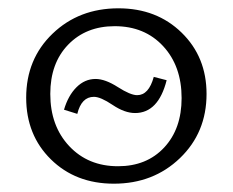

<svg xmlns="http://www.w3.org/2000/svg" viewBox="-20 -437 560 462"><path d="M254 5Q162 5 102.5 -53.5Q43 -112 43 -202Q43 -295 106.5 -356Q170 -417 265 -417Q357 -417 417 -358.5Q477 -300 477 -211Q477 -118 413 -56.5Q349 5 254 5ZM264 -37Q333 -37 375 -82Q417 -127 417 -201Q417 -278 372.5 -326Q328 -374 256 -374Q187 -374 144 -329.5Q101 -285 101 -211Q101 -134 146.5 -85.5Q192 -37 264 -37ZM305 -165Q280 -165 251 -184.5Q222 -204 206 -204Q176 -204 166 -163L134 -173Q144 -207 164 -227Q184 -247 210 -247Q233 -247 263.5 -227.5Q294 -208 310 -208Q338 -208 350 -252L381 -244Q361 -165 305 -165Z"/></svg>

Font: EauTestInfant Semilight
Style: Italic
Weight: 300
Italic angle: -12°
Designer: Christian Thalmann (Catharsis Fonts)
Version: Version 0.001;PS 000.001;hotconv 1.0.88;makeotf.lib2.5.64775